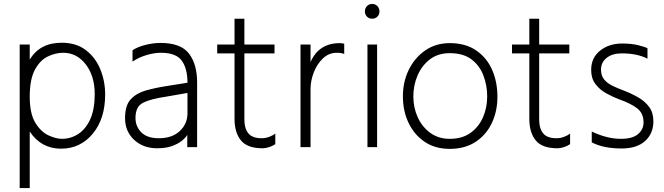

<svg xmlns="http://www.w3.org/2000/svg" viewBox="-20 -750 3374 975"><path d="M294 -45Q340 -45 378 -70Q416 -95 438.5 -145Q461 -195 461 -272Q461 -364 415.5 -423Q370 -482 301 -482Q262 -482 222.5 -463Q183 -444 157 -395.5Q131 -347 131 -259Q131 -173 159.5 -126.5Q188 -80 226.5 -62.5Q265 -45 294 -45ZM131 205H80V-524H131V-447Q182 -533 293 -533Q367 -533 416 -495.5Q465 -458 489.5 -398Q514 -338 514 -270Q514 -147 451 -71Q388 5 290 5Q189 5 131 -82Z M787 -48Q854 -48 893 -84.5Q932 -121 932 -175V-278L823 -259Q746 -248 707 -228.5Q668 -209 668 -151Q668 -108 697.5 -78Q727 -48 787 -48ZM778 3Q707 3 661 -40Q615 -83 615 -150Q615 -215 644 -246Q673 -277 720.5 -290.5Q768 -304 823 -312.5Q878 -321 932 -330Q932 -402 903 -442Q874 -482 797 -482Q763 -482 723 -470Q683 -458 653 -437V-495Q681 -513 720.5 -522.5Q760 -532 795 -532Q898 -532 939.5 -478Q981 -424 981 -331V-3H931V-65Q923 -51 904 -35.5Q885 -20 854 -8.5Q823 3 778 3Z M1314 3Q1236 3 1203.5 -37Q1171 -77 1171 -146V-479H1083V-524H1171V-655H1221V-524H1374V-479H1221V-143Q1221 -97 1241.5 -72.5Q1262 -48 1309 -48Q1328 -48 1347 -55Q1366 -62 1378 -72V-18Q1365 -9 1347 -3Q1329 3 1314 3Z M1557 -3H1506V-524H1557V-435Q1599 -531 1706 -531Q1713 -531 1718 -530Q1723 -529 1728 -528V-476Q1713 -482 1690 -482Q1650 -482 1620 -453.5Q1590 -425 1573.5 -382.5Q1557 -340 1557 -298Z M1895 -3H1846V-524H1895ZM1870 -655Q1854 -655 1843.5 -665.5Q1833 -676 1833 -692Q1833 -708 1843.5 -719Q1854 -730 1870 -730Q1886 -730 1896.5 -719Q1907 -708 1907 -692Q1907 -676 1896.5 -665.5Q1886 -655 1870 -655Z M2264 6Q2190 6 2137 -29.5Q2084 -65 2055 -125.5Q2026 -186 2026 -261Q2026 -335 2056 -396Q2086 -457 2139.5 -494Q2193 -531 2264 -531Q2344 -531 2398 -494Q2452 -457 2479 -395.5Q2506 -334 2506 -259Q2506 -185 2477.5 -125Q2449 -65 2395 -29.5Q2341 6 2264 6ZM2264 -45Q2327 -45 2369 -75Q2411 -105 2432.5 -154Q2454 -203 2454 -260Q2454 -317 2434.5 -367.5Q2415 -418 2373.5 -449Q2332 -480 2264 -480Q2204 -480 2163 -448.5Q2122 -417 2100.5 -367Q2079 -317 2079 -260Q2079 -203 2101.5 -154Q2124 -105 2165.5 -75Q2207 -45 2264 -45Z M2811 3Q2733 3 2700.5 -37Q2668 -77 2668 -146V-479H2580V-524H2668V-655H2718V-524H2871V-479H2718V-143Q2718 -97 2738.5 -72.5Q2759 -48 2806 -48Q2825 -48 2844 -55Q2863 -62 2875 -72V-18Q2862 -9 2844 -3Q2826 3 2811 3Z M3137 4Q3044 4 2985 -27V-82Q3063 -45 3133 -45Q3192 -45 3220 -69Q3248 -93 3248 -128Q3248 -175 3215.5 -200Q3183 -225 3123 -246Q3089 -259 3057 -277Q3025 -295 3003.5 -323.5Q2982 -352 2982 -395Q2982 -457 3027.5 -493Q3073 -529 3139 -529Q3186 -529 3219 -521Q3252 -513 3268 -505V-452Q3216 -479 3137 -479Q3089 -479 3060.5 -456Q3032 -433 3032 -397Q3032 -366 3047.5 -347Q3063 -328 3088 -315.5Q3113 -303 3143 -292Q3185 -276 3220 -256Q3255 -236 3276.5 -207Q3298 -178 3298 -134Q3298 -72 3256 -34Q3214 4 3137 4Z"/></svg>

Font: LXGW 975 Gothic SC 200W
Style: Regular
Weight: 200
Version: Version 2.01;February 25, 2021